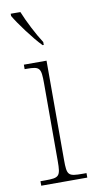

<svg xmlns="http://www.w3.org/2000/svg" viewBox="-88 -804 413 842"><g transform="rotate(-10 118.5 -383.0)"><path d="M138 -606H143V-619C118 -657 85 -721 67 -766H24V-756C44 -721 102 -642 138 -606ZM25 0H230V-20H213C148 -20 143 -25 143 -95V-536H42V-516H51C110 -516 115 -509 115 -439V-95C115 -25 109 -20 45 -20H25Z"/></g></svg>

Font: Noto Serif Myanmar Condensed Thin
Style: Regular
Weight: 100
Width: 3
Designer: Ben Mitchell and the Monotype Design Team
Foundry: Monotype Imaging Inc.
Version: Version 2.106